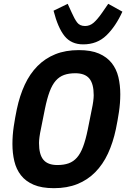

<svg xmlns="http://www.w3.org/2000/svg" viewBox="-20 -972 660 1004"><path d="M262 12Q198 12 156 -6Q114 -24 89.5 -55.5Q65 -87 55 -129Q45 -171 45 -219Q45 -265 52 -311.5Q59 -358 68 -401Q83 -472 109.5 -529Q136 -586 176 -626.5Q216 -667 269.5 -688.5Q323 -710 392 -710Q456 -710 497.5 -692Q539 -674 564 -642.5Q589 -611 599 -569Q609 -527 609 -479Q609 -433 602 -386.5Q595 -340 586 -297Q571 -226 544.5 -169Q518 -112 478 -71.5Q438 -31 384.5 -9.5Q331 12 262 12ZM280 -109Q314 -109 339 -118Q364 -127 382.5 -148Q401 -169 414.5 -205Q428 -241 439 -295L460 -400Q465 -423 467.5 -442Q470 -461 470 -474Q470 -534 447 -561.5Q424 -589 374 -589Q340 -589 315 -580Q290 -571 271.5 -550Q253 -529 239.5 -493Q226 -457 215 -403L194 -298Q189 -275 186.5 -256Q184 -237 184 -224Q184 -164 207 -136.5Q230 -109 280 -109ZM415 -740Q353 -740 318 -783Q283 -826 260 -916L334 -952L355 -906Q369 -874 383 -855Q397 -836 425 -836Q450 -836 470 -853.5Q490 -871 515 -907L546 -952L620 -911Q585 -834 536.5 -787Q488 -740 415 -740Z"/></svg>

Font: IBM Plex Sans Cond
Style: Bold Italic
Weight: 700
Width: 3
Italic angle: -11°
Designer: Mike Abbink, Paul van der Laan, Pieter van Rosmalen
Foundry: Bold Monday
Version: Version 1.3